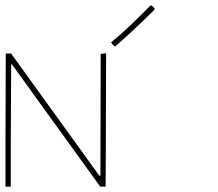

<svg xmlns="http://www.w3.org/2000/svg" viewBox="-197 -689 805 709"><path d="M192.9 0H172.9L-152.8 -451.2H-155.8L-157.2 -153.8V0H-176.8V-146L-175.8 -491.2H-155.8L169.9 -40H173.8L174.8 -490.2L194.8 -492.2L193.8 -137.2ZM374 -658.2 373 -652.8Q340.8 -620.6 301.8 -584Q260.7 -545.4 229 -518.1L224.1 -519L212.9 -532.2Q250.5 -563.5 283.2 -594.2Q312 -621.6 358.9 -668.9L363.8 -668Z"/></svg>

Font: Datalegreya
Style: Gradient
Weight: 400
Designer: Figs Lab
Foundry: Figs Lab
Version: Version 1.002;PS 001.002;hotconv 1.0.70;makeotf.lib2.5.58329